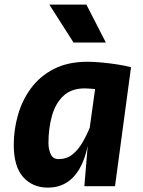

<svg xmlns="http://www.w3.org/2000/svg" viewBox="-20 -832 640 858"><path d="M357 0 375 -218 408.5 -459.5V-503.5L565.5 -531.5L494 0ZM194 6.5Q126.5 6.5 84 -40.2Q41.5 -87 41.5 -185Q41.5 -251.5 60 -317.2Q78.5 -383 118 -437Q157.5 -491 220.2 -523.5Q283 -556 371 -556Q396.5 -556 432.8 -552.8Q469 -549.5 505 -544Q541 -538.5 565.5 -531.5L517 -421.5Q487.5 -425 462.2 -428Q437 -431 416.8 -433Q396.5 -435 381.8 -436Q367 -437 358.5 -437Q298.5 -437 263 -403.2Q227.5 -369.5 212 -313.8Q196.5 -258 196.5 -192Q196.5 -167 206.2 -144Q216 -121 242.5 -121Q277 -121 302.5 -140.8Q328 -160.5 347.5 -193.5Q367 -226.5 383 -266L397.5 -229.5L372 -180.5Q359 -117.5 334.2 -76Q309.5 -34.5 274.2 -14Q239 6.5 194 6.5ZM453 -642H308.5L200.5 -811.5H366Z"/></svg>

Font: Spline Sans Mono
Style: Italic
Weight: 400
Italic angle: -4°
Monospace: yes
Designer: Eben Sorkin, Mirko Velimirovic
Foundry: Sorkin Type
Version: Version 1.004